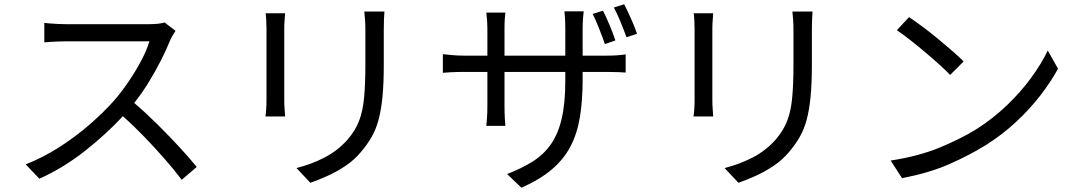

<svg xmlns="http://www.w3.org/2000/svg" viewBox="-20 -813 5040 897"><path d="M800 -669Q796 -663 788 -649.5Q780 -636 775 -625Q758 -582 732 -531Q706 -480 674.5 -428.5Q643 -377 607 -332Q660 -287 715 -232.5Q770 -178 818.5 -125.5Q867 -73 899 -33L829 27Q796 -17 751 -68.5Q706 -120 655.5 -172.5Q605 -225 554 -270Q474 -184 374.5 -106Q275 -28 164 22L100 -45Q181 -77 255.5 -124.5Q330 -172 395.5 -228.5Q461 -285 512 -342Q546 -381 579.5 -430Q613 -479 639.5 -529Q666 -579 678 -620H288Q271 -620 249.5 -619Q228 -618 210.5 -617Q193 -616 187 -615V-706Q194 -705 212.5 -703.5Q231 -702 252 -701Q273 -700 288 -700H674Q723 -700 749 -708Z M1776 -759Q1773 -722 1773 -672V-510Q1773 -420 1766.5 -357Q1760 -294 1747.5 -249.5Q1735 -205 1715 -171Q1695 -137 1668 -105Q1636 -66 1594 -38Q1552 -10 1509.5 9Q1467 28 1430 41L1365 -28Q1434 -45 1496 -77Q1558 -109 1604 -161Q1640 -203 1657.5 -248Q1675 -293 1681 -356.5Q1687 -420 1687 -514V-672Q1687 -698 1685.5 -719Q1684 -740 1682 -759ZM1312 -751Q1311 -737 1309.5 -717Q1308 -697 1308 -679V-345Q1308 -326 1309.5 -304.5Q1311 -283 1312 -269H1220Q1222 -280 1223.5 -302Q1225 -324 1225 -346V-679Q1225 -693 1224 -715Q1223 -737 1221 -751Z M2797 -763Q2811 -736 2828 -695.5Q2845 -655 2855 -624L2806 -607Q2795 -639 2779 -679.5Q2763 -720 2749 -748ZM2896 -793Q2910 -766 2928 -726Q2946 -686 2956 -655L2907 -639Q2895 -672 2879 -711Q2863 -750 2848 -778ZM2702 -442Q2702 -342 2689 -264.5Q2676 -187 2644.5 -127.5Q2613 -68 2557.5 -21Q2502 26 2416 64L2349 0Q2417 -26 2468 -58Q2519 -90 2553 -138Q2587 -186 2604 -258Q2621 -330 2621 -435V-477H2337V-315Q2337 -287 2338.5 -259.5Q2340 -232 2341 -225H2252Q2253 -232 2255 -259.5Q2257 -287 2257 -315V-477H2149Q2116 -477 2086.5 -475.5Q2057 -474 2049 -473V-560Q2056 -559 2087 -556Q2118 -553 2149 -553H2257V-681Q2257 -716 2252 -754H2341Q2340 -747 2338.5 -727.5Q2337 -708 2337 -682V-553H2621V-678Q2621 -708 2619.5 -730.5Q2618 -753 2617 -760H2707Q2706 -753 2704 -730.5Q2702 -708 2702 -678V-553H2811Q2845 -553 2869 -555Q2893 -557 2903 -559V-474Q2895 -475 2870 -476Q2845 -477 2812 -477H2702Z M3776 -759Q3773 -722 3773 -672V-510Q3773 -420 3766.5 -357Q3760 -294 3747.5 -249.5Q3735 -205 3715 -171Q3695 -137 3668 -105Q3636 -66 3594 -38Q3552 -10 3509.5 9Q3467 28 3430 41L3365 -28Q3434 -45 3496 -77Q3558 -109 3604 -161Q3640 -203 3657.5 -248Q3675 -293 3681 -356.5Q3687 -420 3687 -514V-672Q3687 -698 3685.5 -719Q3684 -740 3682 -759ZM3312 -751Q3311 -737 3309.5 -717Q3308 -697 3308 -679V-345Q3308 -326 3309.5 -304.5Q3311 -283 3312 -269H3220Q3222 -280 3223.5 -302Q3225 -324 3225 -346V-679Q3225 -693 3224 -715Q3223 -737 3221 -751Z M4227 -733Q4254 -715 4289 -689Q4324 -663 4360.5 -633Q4397 -603 4429 -575Q4461 -547 4482 -526L4419 -463Q4400 -483 4369.5 -510.5Q4339 -538 4303.5 -568Q4268 -598 4233 -625.5Q4198 -653 4170 -672ZM4141 -63Q4272 -83 4371 -124Q4470 -165 4541 -209Q4618 -258 4683 -320Q4748 -382 4797 -449Q4846 -516 4875 -577L4923 -492Q4889 -430 4839.5 -366Q4790 -302 4726.5 -243Q4663 -184 4587 -136Q4512 -89 4415.5 -46.5Q4319 -4 4194 19Z"/></svg>

Font: Source Han Sans SC
Style: Regular
Weight: 400
Designer: Ryoko NISHIZUKA 西塚涼子 (kana, bopomofo & ideographs); Paul D. Hunt (Latin, Greek & Cyrillic); Sandoll Communications 산돌커뮤니
Foundry: Adobe
Version: Version 2.002;hotconv 1.0.116;makeotfexe 2.5.65601; ttfautoh